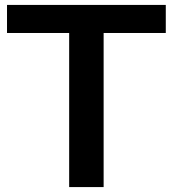

<svg xmlns="http://www.w3.org/2000/svg" viewBox="-20 -760 702 780"><path d="M261 0V-626H8.5V-740H653.5V-626H401V0Z"/></svg>

Font: Encode Sans SC SemiExpanded SemiBold
Style: Regular
Weight: 600
Width: 6
Designer: Multiple Designers
Foundry: Impallari Type
Version: Version 3.002